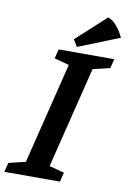

<svg xmlns="http://www.w3.org/2000/svg" viewBox="-134 -975 691 1034"><g transform="rotate(10 211.5 -458.0)"><path d="M-35 0 -22 -51 70 -73 207 -627 126 -649 139 -700H443L430 -649L337 -627L200 -73L282 -51L269 0ZM210 -768 372 -916Q397 -908 420.5 -880Q444 -852 458 -820L233 -730Z"/></g></svg>

Font: Volkhov
Style: Bold Italic
Weight: 700
Designer: Cyreal (www.cyreal.org)
Foundry: Cyreal (www.cyreal.org)
Version: Version 1.001